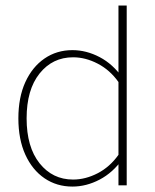

<svg xmlns="http://www.w3.org/2000/svg" viewBox="-20 -670 562 694"><path d="M438 0V-649.9H408.2V0ZM46.4 -242.2Q46.4 -166.5 71.5 -111.1Q96.7 -55.7 140.9 -25.6Q185.1 4.4 241.7 4.4Q292 4.4 340.1 -20.8Q388.2 -45.9 423.8 -96.2L408.2 -110.4Q377.4 -66.9 333.3 -43.9Q289.1 -21 244.1 -21Q169.9 -21 123 -79.8Q76.2 -138.7 76.2 -242.2Q76.2 -345.7 123 -404.3Q169.9 -462.9 244.1 -462.9Q289.1 -462.9 333.3 -439.9Q377.4 -417 408.2 -373.5L423.8 -387.7Q388.2 -438.5 340.1 -463.6Q292 -488.8 241.7 -488.8Q185.1 -488.8 140.9 -458.5Q96.7 -428.2 71.5 -373Q46.4 -317.9 46.4 -242.2Z"/></svg>

Font: Estedad-FD-VF Thin
Style: Regular
Weight: 100
Designer: Amin Abedi
Version: Version 5.0